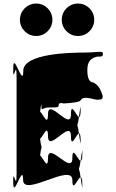

<svg xmlns="http://www.w3.org/2000/svg" viewBox="-20 -1123 659 1088"><path d="M185 -1103C134 -1103 93 -1062 93 -1011C93 -960 134 -919 185 -919C236 -919 277 -960 277 -1011C277 -1062 236 -1103 185 -1103ZM422 -1103C371 -1103 330 -1062 330 -1011C330 -960 371 -919 422 -919C473 -919 514 -960 514 -1011C514 -1062 473 -1103 422 -1103ZM450 -825C392 -825 112 -822 112 -722C112 -620 56 -833 56 -742C56 -642 54 -840 54 -740C54 -630 74 -802 74 -684V-141C74 -23 54 -195 54 -85C54 15 56 -184 56 -84C56 7 111 -204 111 -103C111 -3 390 -203 390 -103C390 -2 445 -193 445 -84C445 16 448 -185 448 -85C448 6 428 -223 428 -141V-190C428 -108 448 -336 448 -245C448 -145 445 -346 445 -246C445 -137 390 -328 390 -227C390 -127 252 -327 252 -227C252 -125 195 -319 195 -209C195 -109 197 -308 197 -208C197 -117 215 -346 215 -264V-314C215 -232 197 -462 197 -371C197 -271 195 -470 195 -370C195 -260 252 -454 252 -352C252 -252 382 -452 382 -352C382 -251 436 -441 436 -332C436 -232 438 -434 438 -334C438 -243 419 -471 419 -389V-438C419 -356 438 -584 438 -493C438 -393 436 -595 436 -495C436 -386 382 -576 382 -475C382 -375 252 -575 252 -475C252 -373 195 -567 195 -457C195 -357 197 -556 197 -456C197 -365 215 -595 215 -513C216 -493 221 -514 256 -514C313 -514 313 -514 313 -534C323 -544 351 -536 335 -536C301 -536 438 -537 438 -557C455 -577 484 -567 526 -558C559 -558 562 -560 562 -580C552 -610 542 -638 509 -656C476 -656 475 -706 475 -726C475 -764 486 -792 530 -802C564 -802 563 -804 563 -824C554 -835 524 -825 450 -825Z"/></svg>

Font: Hussar Przerywany
Style: Regular
Weight: 400
Foundry: Cannot Into Space Fonts
Version: Version 0.982